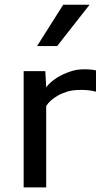

<svg xmlns="http://www.w3.org/2000/svg" viewBox="-20 -812 457 832"><path d="M396 -414.6Q369.1 -422.4 331.8 -422.4Q294.4 -422.4 270.5 -414.8Q246.6 -407.2 228.5 -396.5Q195.3 -377 180.2 -352.5V0H82.5V-503.9H176.3L180.2 -434.1Q216.8 -480 287.1 -502.9Q312.5 -511.7 345.2 -511.7Q377.9 -511.7 396 -506.8ZM253.9 -791.5H368.2L227.5 -612.3H140.6Z"/></svg>

Font: Inder
Style: Regular
Weight: 400
Designer: Irina Smirnova
Foundry: Irina Smirnova
Version: Version 1.001